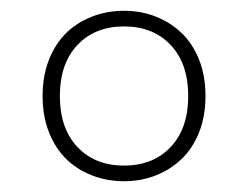

<svg xmlns="http://www.w3.org/2000/svg" viewBox="-20 -730 460 356"><path d="M210 -394Q178 -394 150 -405Q122 -416 102 -436Q82 -456 70.5 -485.5Q59 -515 59 -552Q59 -589 70.5 -618.5Q82 -648 102 -668Q122 -688 150 -699Q178 -710 210 -710Q242 -710 269.5 -699Q297 -688 317.5 -668Q338 -648 349.5 -618.5Q361 -589 361 -552Q361 -515 349.5 -485.5Q338 -456 317.5 -436Q297 -416 269.5 -405Q242 -394 210 -394ZM210 -423Q264 -423 296.5 -457.5Q329 -492 329 -552Q329 -612 296.5 -646.5Q264 -681 210 -681Q156 -681 123.5 -646.5Q91 -612 91 -552Q91 -492 123.5 -457.5Q156 -423 210 -423Z"/></svg>

Font: IBM Plex Sans Cond ExtLt
Style: Regular
Weight: 200
Width: 3
Designer: Mike Abbink, Paul van der Laan, Pieter van Rosmalen
Foundry: Bold Monday
Version: Version 1.3